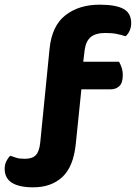

<svg xmlns="http://www.w3.org/2000/svg" viewBox="-33 -695 583 821"><path d="M315 -313 291 -79Q281 18 233.5 62Q186 106 109 106Q49 106 18 86.5Q-13 67 -13 27Q-13 8 -5.5 -6.5Q2 -21 11 -29Q24 -24 37.5 -20Q51 -16 74 -16Q105 -16 120 -31.5Q135 -47 139 -85L179 -487Q189 -585 247 -630Q305 -675 393 -675Q462 -675 495 -657Q528 -639 528 -596Q528 -578 521 -563Q514 -548 504 -540Q485 -546 465.5 -550Q446 -554 418 -554Q376 -554 355 -536.5Q334 -519 329 -481L323 -431H476Q482 -421 487 -406Q492 -391 492 -373Q492 -341 477.5 -327Q463 -313 440 -313Z"/></svg>

Font: Baloo 2 Latin
Style: Bold
Weight: 400
Designer: Sarang Kulkarni and Ek Type
Foundry: Ek Type
Version: Version 1.001